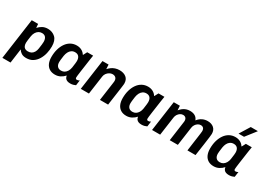

<svg xmlns="http://www.w3.org/2000/svg" viewBox="-2 -1695 3888 2811"><g transform="rotate(30 1941.5 -289.5)"><path d="M9 181 106 -511H214L219 -446Q248 -479 286.5 -500Q325 -521 376 -521Q453 -521 503.5 -473.5Q554 -426 554 -324Q554 -267 540.5 -208.5Q527 -150 497.5 -100.5Q468 -51 422 -20.5Q376 10 310 10Q259 10 227.5 -11Q196 -32 180 -60L147 181ZM283 -87Q318 -87 342.5 -101Q367 -115 382.5 -142Q398 -169 403 -205Q409 -244 412.5 -275.5Q416 -307 416 -323Q416 -371 395 -397.5Q374 -424 331 -424Q300 -424 275.5 -408.5Q251 -393 234.5 -365.5Q218 -338 212 -301Q206 -261 202 -231Q198 -201 198 -184Q198 -152 207.5 -130.5Q217 -109 235.5 -98Q254 -87 283 -87Z M797 10Q741 10 702.5 -14Q664 -38 644 -82.5Q624 -127 624 -191Q624 -262 641 -322Q658 -382 689.5 -427Q721 -472 765.5 -496.5Q810 -521 865 -521Q912 -521 949 -501Q986 -481 1005 -448H1011L1044 -511H1144Q1137 -468 1129.5 -417Q1122 -366 1115 -315Q1108 -264 1101.5 -220.5Q1095 -177 1092 -148Q1089 -119 1089 -111Q1089 -98 1095.5 -91.5Q1102 -85 1114 -85Q1125 -85 1137 -89.5Q1149 -94 1156 -99L1144 -11Q1129 -3 1105.5 3.5Q1082 10 1056 10Q1025 10 1003.5 1.5Q982 -7 970 -24Q958 -41 955 -66Q925 -32 885 -11Q845 10 797 10ZM846 -86Q878 -86 902 -101Q926 -116 942.5 -143.5Q959 -171 965 -208Q973 -263 975.5 -287Q978 -311 978 -323Q978 -370 956.5 -396.5Q935 -423 892 -423Q858 -423 833 -406Q808 -389 793 -359.5Q778 -330 772 -293Q765 -244 762.5 -220Q760 -196 760 -183Q760 -137 782 -111.5Q804 -86 846 -86Z M1230 0 1302 -511H1405L1409 -436Q1429 -459 1455 -478.5Q1481 -498 1515 -509.5Q1549 -521 1589 -521Q1658 -521 1701 -486.5Q1744 -452 1744 -385Q1744 -378 1742.5 -365Q1741 -352 1738 -327.5Q1735 -303 1729 -261Q1723 -219 1714 -155.5Q1705 -92 1692 0H1554Q1566 -88 1574.5 -147Q1583 -206 1588 -243Q1593 -280 1596 -300.5Q1599 -321 1600 -330.5Q1601 -340 1601 -346Q1601 -382 1581 -400.5Q1561 -419 1528 -419Q1501 -419 1476 -404.5Q1451 -390 1433.5 -366Q1416 -342 1412 -312L1368 0Z M2002 10Q1946 10 1907.5 -14Q1869 -38 1849 -82.5Q1829 -127 1829 -191Q1829 -262 1846 -322Q1863 -382 1894.5 -427Q1926 -472 1970.5 -496.5Q2015 -521 2070 -521Q2117 -521 2154 -501Q2191 -481 2210 -448H2216L2249 -511H2349Q2342 -468 2334.5 -417Q2327 -366 2320 -315Q2313 -264 2306.5 -220.5Q2300 -177 2297 -148Q2294 -119 2294 -111Q2294 -98 2300.5 -91.5Q2307 -85 2319 -85Q2330 -85 2342 -89.5Q2354 -94 2361 -99L2349 -11Q2334 -3 2310.5 3.5Q2287 10 2261 10Q2230 10 2208.5 1.5Q2187 -7 2175 -24Q2163 -41 2160 -66Q2130 -32 2090 -11Q2050 10 2002 10ZM2051 -86Q2083 -86 2107 -101Q2131 -116 2147.5 -143.5Q2164 -171 2170 -208Q2178 -263 2180.5 -287Q2183 -311 2183 -323Q2183 -370 2161.5 -396.5Q2140 -423 2097 -423Q2063 -423 2038 -406Q2013 -389 1998 -359.5Q1983 -330 1977 -293Q1970 -244 1967.5 -220Q1965 -196 1965 -183Q1965 -137 1987 -111.5Q2009 -86 2051 -86Z M2435 0 2507 -511H2610L2615 -436Q2636 -462 2661 -481.5Q2686 -501 2716 -511Q2746 -521 2779 -521Q2831 -521 2865 -500.5Q2899 -480 2914 -439Q2950 -483 2990.5 -502Q3031 -521 3078 -521Q3142 -521 3182 -486.5Q3222 -452 3222 -387Q3222 -375 3216.5 -330Q3211 -285 3199.5 -204Q3188 -123 3170 0H3033Q3043 -73 3051.5 -134Q3060 -195 3066.5 -241Q3073 -287 3076.5 -315Q3080 -343 3080 -350Q3080 -386 3063.5 -402.5Q3047 -419 3019 -419Q2995 -419 2972.5 -405Q2950 -391 2934.5 -367.5Q2919 -344 2915 -314L2871 0H2734Q2747 -93 2756 -157.5Q2765 -222 2770.5 -262.5Q2776 -303 2779 -324Q2782 -345 2782 -350Q2782 -385 2765 -402Q2748 -419 2720 -419Q2695 -419 2673 -405Q2651 -391 2635.5 -367.5Q2620 -344 2616 -314L2572 0Z M3479 10Q3423 10 3384.5 -14Q3346 -38 3326 -82.5Q3306 -127 3306 -191Q3306 -262 3323 -322Q3340 -382 3371.5 -427Q3403 -472 3447.5 -496.5Q3492 -521 3547 -521Q3594 -521 3631 -501Q3668 -481 3687 -448H3693L3726 -511H3826Q3819 -468 3811.5 -417Q3804 -366 3797 -315Q3790 -264 3783.5 -220.5Q3777 -177 3774 -148Q3771 -119 3771 -111Q3771 -98 3777.5 -91.5Q3784 -85 3796 -85Q3807 -85 3819 -89.5Q3831 -94 3838 -99L3826 -11Q3811 -3 3787.5 3.5Q3764 10 3738 10Q3707 10 3685.5 1.5Q3664 -7 3652 -24Q3640 -41 3637 -66Q3607 -32 3567 -11Q3527 10 3479 10ZM3528 -86Q3560 -86 3584 -101Q3608 -116 3624.5 -143.5Q3641 -171 3647 -208Q3655 -263 3657.5 -287Q3660 -311 3660 -323Q3660 -370 3638.5 -396.5Q3617 -423 3574 -423Q3540 -423 3515 -406Q3490 -389 3475 -359.5Q3460 -330 3454 -293Q3447 -244 3444.5 -220Q3442 -196 3442 -183Q3442 -137 3464 -111.5Q3486 -86 3528 -86ZM3558 -587 3665 -760H3783L3784 -757L3651 -587Z"/></g></svg>

Font: Chivo Medium SemiBold
Style: Italic
Weight: 600
Italic angle: -8.05°
Version: Version 2.002